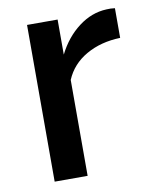

<svg xmlns="http://www.w3.org/2000/svg" viewBox="-66 -580 506 631"><g transform="rotate(-10 187.0 -264.0)"><path d="M360 -527V-428Q295 -426 246 -398Q197 -370 176 -320V0H66V-523H168V-406Q195 -460 238.5 -493Q282 -526 332 -528Q346 -529 360 -527Z"/></g></svg>

Font: Raleway
Style: Regular
Weight: 600
Designer: Matt McInerney, Pablo Impallari, Rodrigo Fuenzalida
Foundry: Matt McInerney, Pablo Impallari, Rodrigo Fuenzalida
Version: Version 1.000;PS 001.001;hotconv 1.0.56; ttfautohint (v1.5)